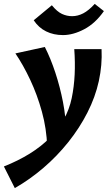

<svg xmlns="http://www.w3.org/2000/svg" viewBox="-67 -676 562 985"><path d="M9 289 -47 178Q26 149 85 112.5Q144 76 188 31.5Q232 -13 260.5 -64Q289 -115 301 -173Q313 -231 316 -293.5Q319 -356 314 -424H454Q456 -383 452.5 -342.5Q449 -302 440 -260Q422 -178 381.5 -98.5Q341 -19 283.5 53Q226 125 156 185Q86 245 9 289ZM175 76Q172 -16 148 -103Q124 -190 88 -266.5Q52 -343 12 -402L163 -435Q193 -376 217 -303Q241 -230 256 -153Q271 -76 272 -3ZM256 -496Q208 -496 169.5 -515Q131 -534 106 -572L199 -649Q226 -616 251 -604.5Q276 -593 303 -593Q332 -593 360 -607.5Q388 -622 419 -656L466 -619Q422 -556 365 -526Q308 -496 256 -496Z"/></svg>

Font: Ysabeau Infant ExtraBold
Style: Italic
Weight: 800
Italic angle: -12°
Designer: Christian Thalmann (Catharsis Fonts)
Version: Version 2.001;gftools[0.9.30]; featfreeze: ss01,ss02,lnum